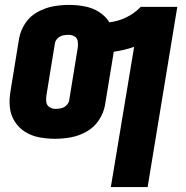

<svg xmlns="http://www.w3.org/2000/svg" viewBox="-20 -558 760 783"><path d="M432 205H582L703 -530H554Q528 -503 494.5 -487Q461 -471 426 -467Q410 -493 383.5 -509.5Q357 -526 325.5 -532Q294 -538 262 -538Q229 -538 196.5 -532Q164 -526 133 -509Q102 -492 83 -463Q64 -434 58 -402L23 -187Q17 -154 20 -122Q23 -90 39.5 -63.5Q56 -37 82 -20.5Q108 -4 140 2Q172 8 204 8Q237 8 269.5 2Q302 -4 332.5 -21Q363 -38 382.5 -67Q402 -96 408 -128L444 -347Q487 -353 527 -367ZM206 -114Q193 -114 182 -121Q171 -128 169 -141Q167 -154 169 -167L204 -382Q206 -393 215.5 -402Q225 -411 236.5 -413.5Q248 -416 260 -416Q273 -416 284 -409.5Q295 -403 297 -390Q299 -377 297 -363L262 -148Q260 -137 250.5 -128Q241 -119 229.5 -116.5Q218 -114 206 -114Z"/></svg>

Font: Iosevka Sparkle Heavy
Style: Italic
Weight: 900
Italic angle: -9°
Designer: Belleve Invis
Foundry: Belleve Invis
Version: Version 4.5.0; ttfautohint (v1.8.3)